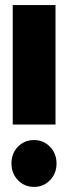

<svg xmlns="http://www.w3.org/2000/svg" viewBox="-20 -719 267 754"><path d="M30 -699H198V-230H30ZM25 -77Q25 -117 50.5 -143Q76 -169 114 -169Q151 -169 176.5 -142.5Q202 -116 202 -77Q202 -38 176.5 -11.5Q151 15 114 15Q76 15 50.5 -11.5Q25 -38 25 -77Z"/></svg>

Font: Readiness
Style: Bold
Weight: 700
Designer: Katatrad Team
Foundry: CadsonDemak
Version: Version 1.00;January 16, 2020;FontCreator 12.0.0.2550 64-bit